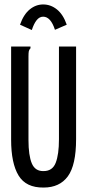

<svg xmlns="http://www.w3.org/2000/svg" viewBox="-20 -832 390 863"><path d="M176 11Q97 12 63.5 -43Q30 -98 30 -204V-623H117V-615Q111 -609 109.5 -602Q108 -595 108 -578V-203Q108 -133 123 -97.5Q138 -62 176 -63Q216 -63 230.5 -100.5Q245 -138 245 -206V-623H322V-207Q322 -90 285 -39.5Q248 11 176 11ZM123 -697 70 -721Q86 -767 113.5 -789.5Q141 -812 174 -812Q208 -812 236 -789.5Q264 -767 280 -721L227 -698Q208 -757 174 -757Q157 -757 144.5 -741Q132 -725 123 -697Z"/></svg>

Font: Inconsolata ExtraCondensed SemiBold
Style: Regular
Weight: 600
Width: 2
Monospace: yes
Designer: Raph Levien, Cyreal, Brenton Simpson
Foundry: Raph Levien, Cyreal, Google
Version: Version 3.001; ttfautohint (v1.8.2.53-6de2)